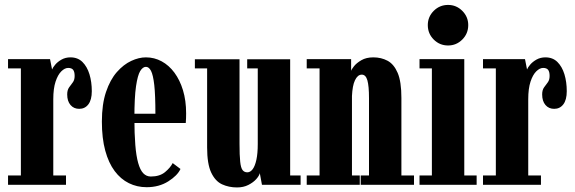

<svg xmlns="http://www.w3.org/2000/svg" viewBox="-20 -770 2396 800"><path d="M13.5 0V-39H67V-485H13.5V-523.5H188.5L197 -480.5Q200 -488.5 210 -500.5Q220 -512.5 236.5 -521.8Q253 -531 273.5 -531Q304 -531 323.5 -511.8Q343 -492.5 352.8 -460.5Q362.5 -428.5 362.5 -390Q362.5 -354 348.2 -335.2Q334 -316.5 310 -316.5Q287.5 -316.5 273.8 -332.5Q260 -348.5 260 -376.5Q260 -395 268 -406Q276 -417 283.5 -427Q291 -437 291 -453.5Q291 -471 284.8 -479Q278.5 -487 264 -487Q250 -487 235.5 -472.8Q221 -458.5 211.5 -429.8Q202 -401 202 -356.5V-39H255V0Z M591 10Q551 10 517 -6.8Q483 -23.5 457.8 -57.2Q432.5 -91 418.5 -142.5Q404.5 -194 404.5 -263.5Q404.5 -336 421.8 -387Q439 -438 467 -469.8Q495 -501.5 526.8 -516.2Q558.5 -531 588 -531Q623 -531 653.5 -514.5Q684 -498 706.8 -467.2Q729.5 -436.5 742.5 -393.8Q755.5 -351 755.5 -298Q755.5 -288 755.2 -277.8Q755 -267.5 754 -257.5H533V-296H627.5Q627.5 -373.5 622.8 -415.8Q618 -458 609.2 -474.8Q600.5 -491.5 588 -491.5Q575 -491.5 564.2 -474Q553.5 -456.5 546.8 -410.8Q540 -365 540 -278Q540 -212.5 543.8 -166.2Q547.5 -120 555.8 -90.8Q564 -61.5 577 -48Q590 -34.5 608.5 -34.5Q645.5 -34.5 667.8 -53Q690 -71.5 699.5 -90.5L732 -66Q719.5 -38.5 681 -14.2Q642.5 10 591 10Z M967.5 11Q933.5 11 905.2 -2Q877 -15 860 -51Q843 -87 843 -155.5V-485H792V-523H978V-171Q978 -122.5 980.8 -96.5Q983.5 -70.5 990.8 -61.2Q998 -52 1010.5 -52Q1023 -52 1032.8 -65Q1042.5 -78 1048.2 -104Q1054 -130 1054 -170V-485H1010V-523H1189V-39H1232.5V0H1071.5L1062.5 -48.5Q1060 -37.5 1047.8 -23.8Q1035.5 -10 1015 0.5Q994.5 11 967.5 11Z M1258 0V-39H1311.5V-485H1258V-523.5H1443V-474.5Q1444 -480 1454.8 -493.8Q1465.5 -507.5 1485.8 -519.2Q1506 -531 1535.5 -531Q1568.5 -531 1595 -516.8Q1621.5 -502.5 1637 -466.2Q1652.5 -430 1652.5 -362V-39H1705V0H1483V-39H1517.5V-361.5Q1517.5 -411.5 1510.8 -435.2Q1504 -459 1487.5 -459Q1478.5 -459 1471.5 -453Q1464.5 -447 1459 -435.5Q1453.5 -424 1450.5 -407.5Q1447.5 -391 1446.5 -370V-39H1479V0Z M1728 0V-39H1779.5V-485H1728V-523.5H1914.5V-39H1966V0ZM1847 -580.5Q1812 -580.5 1787.2 -605.2Q1762.5 -630 1762.5 -665.5Q1762.5 -700 1787.2 -724.8Q1812 -749.5 1847 -749.5Q1881.5 -749.5 1906.2 -724.8Q1931 -700 1931 -665.5Q1931 -630 1906.2 -605.2Q1881.5 -580.5 1847 -580.5Z M1992.5 0V-39H2046V-485H1992.5V-523.5H2167.5L2176 -480.5Q2179 -488.5 2189 -500.5Q2199 -512.5 2215.5 -521.8Q2232 -531 2252.5 -531Q2283 -531 2302.5 -511.8Q2322 -492.5 2331.8 -460.5Q2341.5 -428.5 2341.5 -390Q2341.5 -354 2327.2 -335.2Q2313 -316.5 2289 -316.5Q2266.5 -316.5 2252.8 -332.5Q2239 -348.5 2239 -376.5Q2239 -395 2247 -406Q2255 -417 2262.5 -427Q2270 -437 2270 -453.5Q2270 -471 2263.8 -479Q2257.5 -487 2243 -487Q2229 -487 2214.5 -472.8Q2200 -458.5 2190.5 -429.8Q2181 -401 2181 -356.5V-39H2234V0Z"/></svg>

Font: Imbue Thin 10pt ExtraBold
Style: Regular
Weight: 800
Version: Version 1.102